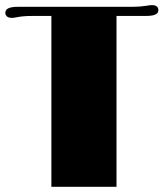

<svg xmlns="http://www.w3.org/2000/svg" viewBox="-20 -717 645 737"><path d="M177.2 0H427.2V-655.8H540.5C578.1 -655.8 587.9 -665.5 587.9 -678.2C587.9 -689.5 580.6 -697.3 563.5 -697.3C559.6 -697.3 553.7 -697.3 541.5 -694.8C529.8 -692.9 510.3 -690.9 484.4 -690.9H48.8C10.7 -690.9 0.5 -680.7 0.5 -668C0.5 -657.2 7.8 -648.4 25.4 -648.4C29.3 -648.4 35.2 -648.9 47.9 -651.4C59.1 -653.8 79.1 -655.8 104 -655.8H177.2Z"/></svg>

Font: Limelight
Style: Regular
Weight: 400
Designer: Nicole Fally
Foundry: Nicole Fally
Version: Version 1.002